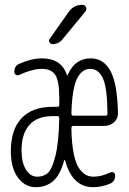

<svg xmlns="http://www.w3.org/2000/svg" viewBox="-20 -775 540 805"><path d="M267.6 -724.6Q289.1 -754.9 325.2 -754.9Q335.9 -754.9 340.3 -745.1Q344.7 -735.4 337.9 -726.6L242.2 -610.4Q227.5 -590.8 200.2 -589.8Q192.4 -589.8 187.5 -597.7Q182.6 -605.5 188.5 -612.3ZM200.2 -288.1Q136.7 -288.1 103.5 -251.5Q70.3 -214.8 70.3 -144.5Q70.3 -93.8 88.9 -64Q107.4 -34.2 135.7 -34.2Q164.1 -34.2 181.6 -50.8Q199.2 -67.4 212.9 -123.5Q226.6 -179.7 228.5 -280.3Q228.5 -288.1 219.7 -288.1ZM358.4 -486.3Q322.3 -486.3 302.2 -443.8Q282.2 -401.4 279.3 -298.8Q279.3 -290 288.1 -290H422.9Q430.7 -290 430.7 -297.9Q429.7 -408.2 411.1 -447.3Q392.6 -486.3 358.4 -486.3ZM129.9 9.8Q85 9.8 55.2 -30.3Q25.4 -70.3 25.4 -141.6Q25.4 -231.4 70.3 -279.3Q115.2 -327.1 200.2 -327.1H220.7Q228.5 -327.1 228.5 -335.9V-364.3Q228.5 -436.5 211.4 -461.4Q194.3 -486.3 155.3 -486.3Q116.2 -486.3 60.5 -460.9Q53.7 -457 46.9 -461.4Q40 -465.8 40 -473.6Q40 -499 61.5 -507.8Q113.3 -530.3 155.3 -530.3Q237.3 -530.3 259.8 -461.9Q261.7 -456.1 264.6 -461.9Q293.9 -530.3 360.4 -530.3Q414.1 -530.3 442.9 -478Q471.7 -425.8 474.6 -302.7Q475.6 -278.3 458.5 -262.7Q441.4 -247.1 417 -247.1H287.1Q279.3 -247.1 279.3 -238.3Q280.3 -171.9 289.6 -128.4Q298.8 -85 314 -65.9Q329.1 -46.9 342.8 -40.5Q356.4 -34.2 373 -34.2Q404.3 -34.2 442.4 -51.8Q449.2 -55.7 456.1 -51.8Q462.9 -47.9 462.9 -40Q462.9 -13.7 441.4 -4.9Q405.3 9.8 370.1 9.8Q283.2 9.8 252.9 -102.5Q251 -106.4 249 -102.5Q232.4 -41 202.6 -15.6Q172.9 9.8 129.9 9.8Z"/></svg>

Font: Rounded Mgen+ 2m light
Style: Regular
Weight: 200
Designer: [Source Han Sans]
Ryoko NISHIZUKA  (kana & ideographs); Paul D. Hunt (Latin, Greek & Cyrillic); Wenlong ZHANG  (bopomofo
Version: Version 1.059.20150602